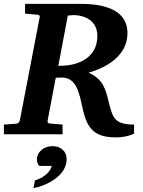

<svg xmlns="http://www.w3.org/2000/svg" viewBox="-33 -691 736 988"><path d="M657 -3V-50C556 -50 547 -87 529 -157C510 -232 500 -282 423 -317C536 -350 623 -416 623 -521C623 -632 519 -671 385 -671H96V-621C124 -618 154 -616 154 -616C167 -615 174 -612 171 -601L69 -71C66 -58 58 -55 46 -54C46 -54 16 -52 -13 -50V0H289V-50C259 -52 228 -55 228 -55C215 -56 210 -59 212 -70L254 -291C265 -291 278 -292 286 -292C362 -292 376 -205 389 -147C411 -42 440 16 563 16C599 16 627 10 657 -3ZM468 -506C468 -392 368 -356 292 -353C292 -353 275 -352 267 -352L316 -611L341 -613C372 -615 468 -603 468 -506ZM310 128C310 86 278 61 237 61C197 61 157 87 157 131C157 143 161 154 170 163H233C225 200 181 228 147 237L139 277C210 264 310 212 310 128Z"/></svg>

Font: Veleka
Style: Bold Italic
Weight: 700
Italic angle: -12°
Designer: Stefan Peev, Context Ltd, 2016; SIL International, 1997-2014.
Foundry: Stefan Peev, Context Ltd, 2016
Version: Version 5.000